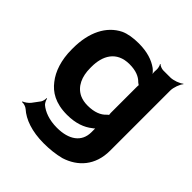

<svg xmlns="http://www.w3.org/2000/svg" viewBox="-206 -692 1038 1038"><g transform="rotate(45 313.0 -173.0)"><path d="M434 -31V-17C434 57 377 98 285 98C225 98 180 80 152 56C144 48 137 32 136 24H132C133 32 130 48 124 57L92 100C84 111 62 127 52 129L54 133C64 131 84 137 94 146C135 183 203 208 294 208C340 208 383 203 422 193C511 165 576 96 576 -18V-478C576 -502 590 -539 602 -552L600 -554C587 -542 550 -528 526 -528H472C461 -528 443 -535 438 -542L436 -539C441 -533 445 -514 444 -504V-502C442 -489 444 -471 448 -462L450 -464C447 -473 434 -488 422 -497C387 -522 341 -538 275 -538C234 -538 196 -532 168 -519C87 -479 42 -389 42 -268V-258C42 -178 64 -112 100 -67C133 -24 184 10 274 10C340 10 387 -8 422 -36C430 -41 438 -49 440 -55L436 -56C433 -51 434 -39 434 -31ZM434 -361V-166C434 -163 435 -149 436 -148L438 -151C436 -152 427 -145 425 -142C404 -119 369 -104 318 -104C294 -104 275 -108 257 -116C207 -140 184 -193 184 -258V-268C184 -349 219 -423 320 -423C369 -423 401 -409 422 -387C424 -385 436 -376 438 -377L436 -381C434 -380 434 -364 434 -361Z"/></g></svg>

Font: Asimov
Style: EdgeWide
Weight: 500
Designer: Google
Version: Version 2.000980: 2014